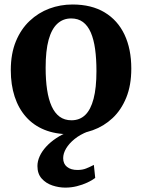

<svg xmlns="http://www.w3.org/2000/svg" viewBox="-20 -586 632 854"><path d="M28 -274Q28 -347 50.5 -401.8Q73 -456.5 111.8 -493Q150.5 -529.5 199.5 -547.8Q248.5 -566 302.5 -566Q387 -566 445.2 -531Q503.5 -496 533.8 -432Q564 -368 564 -281Q564 -206.5 541.5 -151.5Q519 -96.5 480.5 -60.5Q442 -24.5 392.5 -6.8Q343 11 289 11Q226 11 177.5 -8.8Q129 -28.5 95.8 -66Q62.5 -103.5 45.2 -156.2Q28 -209 28 -274ZM298 -51Q334.5 -51 359 -74.5Q383.5 -98 396.2 -146.5Q409 -195 409 -270Q409 -324.5 403 -367.8Q397 -411 383.8 -441.5Q370.5 -472 349 -488Q327.5 -504 296.5 -504Q260.5 -504 235 -480.5Q209.5 -457 196.2 -408.8Q183 -360.5 183 -285Q183 -230 189.5 -186.8Q196 -143.5 209.8 -113.2Q223.5 -83 245.2 -67Q267 -51 298 -51ZM270.5 248.5Q242 248.5 213.2 239Q184.5 229.5 165.5 208.2Q146.5 187 146.5 152.5Q146.5 131 156.5 109Q166.5 87 185.2 66.5Q204 46 230.2 28.5Q256.5 11 288.5 -1L321.5 -5L371 -1Q336 12.5 311.5 32.5Q287 52.5 274 74.5Q261 96.5 261 117.5Q261 142.5 278 156.2Q295 170 324.5 170Q347 170 363.5 163.2Q380 156.5 397.5 147.5L403.5 205.5Q389 216.5 368 226.2Q347 236 322 242.2Q297 248.5 270.5 248.5Z"/></svg>

Font: Merriweather 28pt
Style: Bold
Weight: 700
Version: Version 2.100